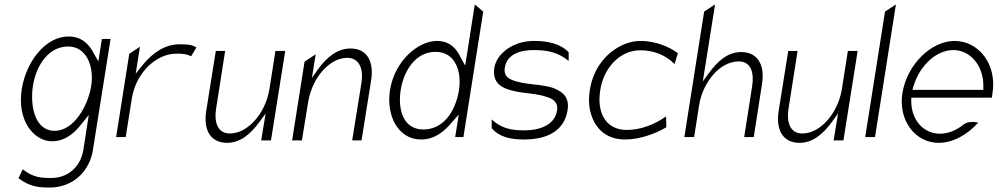

<svg xmlns="http://www.w3.org/2000/svg" viewBox="-20 -646 4493 863"><path d="M78 -246C55 -103 133 -11 214 -11C271 -11 314 -46 348 -91L379 -129L355 26C342 107 283 154 210 154C168 154 130 153 82 115L63 155C113 193 154 197 203 197C313 197 383 118 397 32L477 -471H438L422 -370L402 -405C381 -448 346 -482 288 -482C183 -482 97 -367 78 -246ZM128 -260C142 -350 197 -437 286 -437C374 -437 403 -339 390 -260C377 -175 314 -58 226 -58C133 -58 115 -177 128 -260Z M502 -30H545L573 -206C583 -266 612 -314 646 -348C677 -378 721 -405 774 -405C808 -405 824 -401 839 -393L863 -433C845 -442 836 -447 789 -447C718 -447 665 -406 623 -356L590 -315L609 -436L561 -404Z M907 -148C893 -59 928 -4 1001 -4C1061 -4 1107 -45 1144 -95L1174 -136L1154 -15H1198L1262 -417H1218L1191 -245C1181 -185 1154 -136 1124 -103C1097 -73 1058 -46 1013 -46C958 -46 942 -97 951 -156L992 -417H950Z M1293 -15H1337L1365 -187C1375 -247 1401 -296 1431 -329C1458 -359 1496 -386 1541 -386C1596 -386 1614 -335 1605 -276L1563 -15H1605L1648 -284C1662 -373 1628 -428 1555 -428C1495 -428 1448 -387 1411 -337L1382 -296L1399 -402L1349 -369Z M1733 -241C1715 -128 1768 -19 1873 -19C1931 -19 1976 -53 2011 -96L2042 -131L2026 -30H2063L2152 -594L2114 -626L2071 -351L2051 -387C2031 -430 2000 -462 1943 -462C1862 -462 1754 -375 1733 -241ZM1781 -241C1794 -324 1845 -413 1938 -413C2026 -413 2056 -326 2043 -241C2027 -142 1971 -64 1883 -64C1794 -64 1767 -151 1781 -241Z M2202 -342C2191 -271 2237 -248 2294 -236C2336 -226 2397 -226 2441 -209C2463 -202 2490 -187 2484 -150C2473 -80 2399 -60 2337 -60C2273 -60 2232 -71 2190 -109V-70C2224 -30 2275 -19 2335 -19C2469 -19 2520 -81 2531 -150C2540 -206 2513 -231 2473 -248C2420 -270 2336 -263 2281 -287C2264 -294 2243 -307 2249 -342C2259 -406 2325 -421 2379 -421C2443 -421 2490 -410 2536 -372V-411C2498 -451 2440 -462 2380 -462C2282 -462 2212 -402 2202 -342Z M2631 -241C2626 -208 2626 -178 2632 -151C2649 -74 2699 -19 2790 -19C2853 -19 2923 -43 2975 -74L2974 -123C2923 -87 2861 -62 2797 -62C2706 -62 2661 -135 2678 -241C2682 -266 2689 -290 2700 -312C2730 -373 2787 -420 2858 -420C2920 -420 2972 -397 3008 -362L3012 -358L3027 -407C2987 -437 2924 -462 2860 -462C2832 -462 2806 -456 2781 -445C2712 -414 2648 -347 2631 -241Z M3056 -30H3100L3122 -171C3131 -230 3158 -279 3188 -313C3215 -343 3255 -370 3300 -370C3356 -370 3370 -319 3361 -260L3325 -30H3368L3405 -268C3419 -357 3384 -412 3311 -412C3251 -412 3206 -371 3169 -321L3139 -280L3194 -626L3145 -594Z M3480 -148C3466 -59 3501 -4 3574 -4C3634 -4 3680 -45 3717 -95L3747 -136L3727 -15H3771L3835 -417H3791L3764 -245C3754 -185 3727 -136 3697 -103C3670 -73 3631 -46 3586 -46C3531 -46 3515 -97 3524 -156L3565 -417H3523Z M3869 -30H3913L4007 -626L3958 -594Z M4036 -227C4017 -104 4094 -4 4199 -4C4262 -4 4327 -39 4377 -95C4359 -99 4331 -101 4312 -87C4280 -61 4243 -45 4205 -45C4131 -45 4077 -106 4076 -189V-207H4438L4441 -227C4462 -357 4379 -462 4271 -462C4166 -462 4057 -357 4036 -227ZM4081 -242 4087 -262C4116 -354 4190 -421 4265 -421C4340 -421 4400 -353 4400 -261V-242Z"/></svg>

Font: Charger Sport
Style: HLNrwObl
Weight: 100
Designer: Jasper
Foundry: Cannot Into Space Fonts
Version: Version 1.1